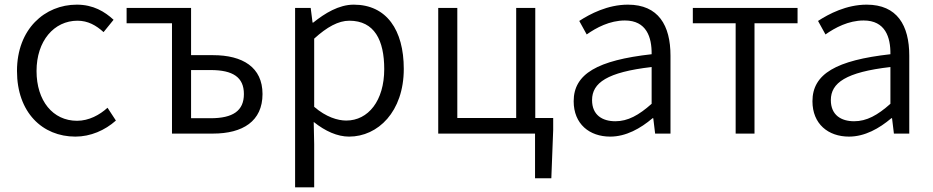

<svg xmlns="http://www.w3.org/2000/svg" viewBox="-20 -574 4009 825"><path d="M304 13C369 13 431 -14 478 -56L442 -111C408 -80 362 -55 311 -55C207 -55 137 -141 137 -269C137 -398 212 -485 313 -485C358 -485 393 -465 425 -436L468 -489C430 -524 381 -554 310 -554C173 -554 53 -450 53 -269C53 -91 162 13 304 13Z M719 0H895C1023 0 1108 -53 1108 -170C1108 -285 1023 -337 895 -337H801V-540H524V-474H719ZM801 -66V-273H885C981 -273 1028 -242 1028 -170C1028 -98 981 -66 885 -66Z M1248 231H1330V45L1328 -50C1378 -10 1430 13 1480 13C1604 13 1715 -94 1715 -278C1715 -445 1641 -554 1500 -554C1436 -554 1376 -517 1326 -477H1323L1315 -540H1248ZM1468 -56C1431 -56 1381 -71 1330 -115V-408C1385 -458 1434 -485 1481 -485C1589 -485 1631 -401 1631 -277C1631 -141 1562 -56 1468 -56Z M2279 192H2349L2357 -16V-67H2280V-540H2198V-67H1945V-540H1863V0H2279Z M2602 13C2670 13 2732 -22 2784 -66H2787L2795 0H2861V-335C2861 -465 2809 -554 2678 -554C2591 -554 2515 -514 2469 -484L2501 -426C2542 -455 2600 -486 2665 -486C2758 -486 2781 -414 2780 -341C2548 -315 2445 -257 2445 -139C2445 -41 2513 13 2602 13ZM2624 -53C2569 -53 2524 -79 2524 -144C2524 -218 2589 -264 2780 -286V-128C2725 -79 2678 -53 2624 -53Z M3141 0H3222V-474H3407V-540H2957V-474H3141Z M3628 13C3696 13 3758 -22 3810 -66H3813L3821 0H3887V-335C3887 -465 3835 -554 3704 -554C3617 -554 3541 -514 3495 -484L3527 -426C3568 -455 3626 -486 3691 -486C3784 -486 3807 -414 3806 -341C3574 -315 3471 -257 3471 -139C3471 -41 3539 13 3628 13ZM3650 -53C3595 -53 3550 -79 3550 -144C3550 -218 3615 -264 3806 -286V-128C3751 -79 3704 -53 3650 -53Z"/></svg>

Font: ChiuKong Gothic CL Normal
Style: Regular
Weight: 350
Designer: Ryoko NISHIZUKA 西塚涼子 (kana, bopomofo & ideographs); Paul D. Hunt (Latin, Greek & Cyrillic); Sandoll Communications 산돌커뮤니
Foundry: Adobe
Version: Version 1.300